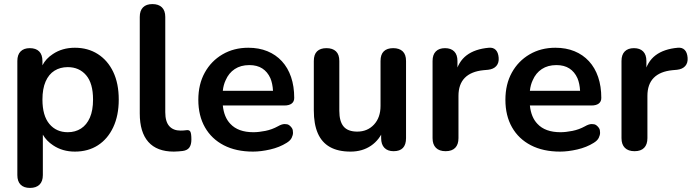

<svg xmlns="http://www.w3.org/2000/svg" viewBox="-20 -733 3393 941"><path d="M312 -85Q349 -85 377 -103Q405 -121 420.5 -156.5Q436 -192 436 -245Q436 -325 402 -364.5Q368 -404 312 -404Q275 -404 247 -386.5Q219 -369 203.5 -333.5Q188 -298 188 -245Q188 -166 222 -125.5Q256 -85 312 -85ZM127 188Q97 188 81 172Q65 156 65 125V-434Q65 -465 81 -481Q97 -497 126 -497Q156 -497 172 -481Q188 -465 188 -434V-413Q205 -446 239 -468Q285 -499 347 -499Q411 -499 459.5 -468Q508 -437 535 -380.5Q562 -324 562 -245Q562 -167 535 -109.5Q508 -52 460 -21Q412 10 347 10Q286 10 240 -21Q208 -42 190 -73V125Q190 156 173.5 172Q157 188 127 188Z M832 10Q749 10 707 -37.5Q665 -85 665 -177V-650Q665 -681 681 -697Q697 -713 727 -713Q757 -713 773.5 -697Q790 -681 790 -650V-183Q790 -137 809.5 -115Q829 -93 865 -93Q873 -93 880 -93.5Q887 -94 894 -95Q908 -97 913 -87.5Q918 -78 918 -49Q918 -24 908 -10Q898 4 875 7Q865 8 854 9Q843 10 832 10Z M1220 10Q1137 10 1077 -21Q1017 -52 984.5 -109Q952 -166 952 -244Q952 -320 983.5 -377Q1015 -434 1070.5 -466.5Q1126 -499 1197 -499Q1249 -499 1290.5 -482Q1332 -465 1361.5 -433Q1391 -401 1406.5 -355.5Q1422 -310 1422 -253Q1422 -235 1409.5 -225.5Q1397 -216 1374 -216H1072Q1078 -158 1109 -126Q1147 -85 1222 -85Q1248 -85 1280.5 -91.5Q1313 -98 1342 -114Q1361 -125 1375 -125Q1377 -125 1386 -124Q1395 -123 1404.5 -113Q1414 -103 1415 -94Q1416 -85 1416 -82Q1416 -71 1409.5 -57.5Q1403 -44 1385 -33Q1350 -11 1304.5 -0.5Q1259 10 1220 10ZM1305 -350Q1291 -381 1265.5 -397.5Q1240 -414 1202 -414Q1160 -414 1130.5 -394.5Q1101 -375 1086 -340Q1075 -317 1072 -288H1318Q1316 -324 1305 -350Z M1698 10Q1637 10 1597 -12.5Q1557 -35 1537.5 -80Q1518 -125 1518 -192V-434Q1518 -466 1534 -481.5Q1550 -497 1580 -497Q1610 -497 1626.5 -481.5Q1643 -466 1643 -434V-190Q1643 -138 1664 -113Q1685 -88 1731 -88Q1781 -88 1813 -122.5Q1845 -157 1845 -214V-434Q1845 -466 1861 -481.5Q1877 -497 1907 -497Q1937 -497 1953.5 -481.5Q1970 -466 1970 -434V-56Q1970 8 1909 8Q1880 8 1864 -8.5Q1848 -25 1848 -56V-132L1862 -102Q1841 -48 1798.5 -19Q1756 10 1698 10Z M2164 8Q2133 8 2116.5 -8.5Q2100 -25 2100 -56V-434Q2100 -465 2116 -481Q2132 -497 2161 -497Q2190 -497 2206 -481Q2222 -465 2222 -434V-371H2212Q2226 -431 2267 -462Q2308 -493 2376 -499Q2397 -501 2409.5 -488.5Q2422 -476 2424 -450Q2426 -425 2412.5 -409.5Q2399 -394 2372 -391L2350 -389Q2289 -383 2258 -351.5Q2227 -320 2227 -263V-56Q2227 -25 2211 -8.5Q2195 8 2164 8Z M2725 10Q2642 10 2582 -21Q2522 -52 2489.5 -109Q2457 -166 2457 -244Q2457 -320 2488.5 -377Q2520 -434 2575.5 -466.5Q2631 -499 2702 -499Q2754 -499 2795.5 -482Q2837 -465 2866.5 -433Q2896 -401 2911.5 -355.5Q2927 -310 2927 -253Q2927 -235 2914.5 -225.5Q2902 -216 2879 -216H2577Q2583 -158 2614 -126Q2652 -85 2727 -85Q2753 -85 2785.5 -91.5Q2818 -98 2847 -114Q2866 -125 2880 -125Q2882 -125 2891 -124Q2900 -123 2909.5 -113Q2919 -103 2920 -94Q2921 -85 2921 -82Q2921 -71 2914.5 -57.5Q2908 -44 2890 -33Q2855 -11 2809.5 -0.5Q2764 10 2725 10ZM2810 -350Q2796 -381 2770.5 -397.5Q2745 -414 2707 -414Q2665 -414 2635.5 -394.5Q2606 -375 2591 -340Q2580 -317 2577 -288H2823Q2821 -324 2810 -350Z M3090 8Q3059 8 3042.5 -8.5Q3026 -25 3026 -56V-434Q3026 -465 3042 -481Q3058 -497 3087 -497Q3116 -497 3132 -481Q3148 -465 3148 -434V-371H3138Q3152 -431 3193 -462Q3234 -493 3302 -499Q3323 -501 3335.5 -488.5Q3348 -476 3350 -450Q3352 -425 3338.5 -409.5Q3325 -394 3298 -391L3276 -389Q3215 -383 3184 -351.5Q3153 -320 3153 -263V-56Q3153 -25 3137 -8.5Q3121 8 3090 8Z"/></svg>

Font: Nunito
Style: Bold
Weight: 700
Designer: Vernon Adams
Foundry: Vernon Adams
Version: Version 3.602